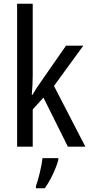

<svg xmlns="http://www.w3.org/2000/svg" viewBox="-20 -780 480 1021"><path d="M154 -377V-760H71V0H154V-198L211 -261L341 0H434L267 -323L423 -537H331L196 -343C182 -324 164 -296 153 -276H149C152 -308 154 -345 154 -377ZM290 71V61H206C202 102 184 175 171 210V221H218C248 180 278 116 290 71Z"/></svg>

Font: Noto Sans Lao Condensed
Style: Regular
Weight: 400
Width: 3
Designer: Monotype Design Team
Foundry: Monotype Imaging Inc.
Version: Version 2.004